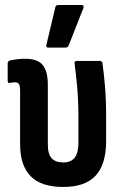

<svg xmlns="http://www.w3.org/2000/svg" viewBox="-20 -734 485 762"><path d="M231.5 8Q142.9 8 101.4 -34.9Q59.8 -77.8 59.8 -161.7V-372.6Q59.8 -392.8 55.3 -400.1Q50.7 -407.4 39.2 -407.4Q33.6 -407.4 28.6 -406.6Q23.5 -405.9 18 -404.9Q10.5 -403.4 10.5 -413.4V-482Q10.5 -492.4 21.4 -494.4Q34.8 -497.3 50.2 -499Q65.6 -500.8 80.4 -500.8Q129.5 -500.8 149.6 -475.7Q169.8 -450.6 169.8 -397.8V-161.1Q169.8 -122.6 185 -106Q200.2 -89.3 231.5 -89.3Q261.3 -89.3 276.3 -108Q291.2 -126.6 291.2 -168.7V-265Q291.2 -331.6 286.5 -386.2Q281.7 -440.7 276.2 -480.4Q273.7 -492.3 285.6 -492.3H375.8Q385.2 -492.3 386.7 -482.4Q392.2 -444.8 396.7 -390.9Q401.2 -337 401.2 -272.9V-174.4Q401.2 -82.3 359.7 -37.1Q318.2 8 231.5 8ZM172.1 -545Q161.2 -545 164.2 -556.4L199.4 -704.3Q200.4 -709.8 203.6 -712Q206.8 -714.2 212.3 -714.2H302.9Q315.8 -714.2 310.4 -700.4L252.5 -553.5Q249 -545 239.1 -545Z"/></svg>

Font: Sofia Sans Condensed
Style: Regular
Weight: 400
Designer: Botio Nikoltchev, Ani Petrova
Foundry: lettersoup
Version: Version 4.100